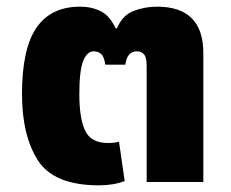

<svg xmlns="http://www.w3.org/2000/svg" viewBox="-20 -546 693 576"><path d="M277 10Q321 10 354 -3L337 -121Q325 -117 304 -117Q253 -117 235.5 -154Q218 -191 218 -263Q218 -334 229.5 -363Q241 -392 261 -392Q274 -392 283 -384.5Q292 -377 296 -352H356Q361 -392 391 -392Q404 -392 412 -383Q420 -374 420 -348V0H590V-387Q590 -526 451 -526Q414 -526 380.5 -513Q347 -500 331 -461H327Q309 -499 282 -512.5Q255 -526 220 -526Q133 -526 89.5 -463Q46 -400 46 -264Q46 -139 94 -64.5Q142 10 277 10Z"/></svg>

Font: Noto Sans Thai UI Extra
Style: Regular
Weight: 800
Designer: Monotype Design Team
Foundry: Monotype Imaging Inc.
Version: Version 1.901